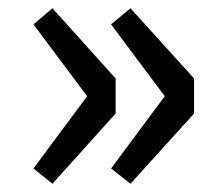

<svg xmlns="http://www.w3.org/2000/svg" viewBox="-20 -516 541 465"><path d="M107 -71 61 -108 191 -283 61 -457 107 -496 260 -326V-241ZM296 -71 249 -108 379 -283 249 -457 296 -496 450 -326V-241Z"/></svg>

Font: Noto Sans TC Thin Medium
Style: Regular
Weight: 500
Version: Version 2.004-H2;hotconv 1.0.118;makeotfexe 2.5.65603